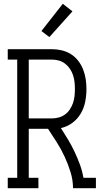

<svg xmlns="http://www.w3.org/2000/svg" viewBox="-20 -995 540 1015"><path d="M21 0V-55H71V-680H21V-735H254Q280 -735 306 -729Q332 -723 354.5 -709Q377 -695 393.5 -673.5Q410 -652 419.5 -627.5Q429 -603 433 -577Q437 -551 437 -524Q437 -491 430.5 -457.5Q424 -424 407 -395Q390 -366 362.5 -345.5Q335 -325 302 -318Q322 -287 340.5 -256Q359 -225 374.5 -192Q390 -159 402.5 -125Q415 -91 421 -55H487V0H366Q366 -43 353 -85Q340 -127 322 -166Q304 -205 281 -241.5Q258 -278 234 -314H132V-55H183V0ZM132 -369H254Q273 -369 291 -374Q309 -379 324 -390Q339 -401 349.5 -417Q360 -433 366 -450.5Q372 -468 374 -487Q376 -506 376 -524Q376 -543 374 -561.5Q372 -580 366 -598Q360 -616 349.5 -631.5Q339 -647 324 -658.5Q309 -670 291 -675Q273 -680 254 -680H132ZM241 -799 199 -831 312 -975 363 -935Z"/></svg>

Font: Iosevka Curly Slab Light
Style: Regular
Weight: 300
Monospace: yes
Designer: Belleve Invis
Foundry: Belleve Invis
Version: Version 22.1.2; ttfautohint (v1.8.4)